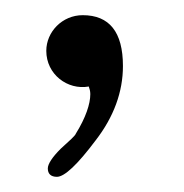

<svg xmlns="http://www.w3.org/2000/svg" viewBox="-20 -111 242 253"><path d="M97 3C98 6 99 9 99 13C99 26 93 44 80 65C79 68 72 74 60 85C49 96 43 105 43 111C43 118 47 122 55 122C65 122 82 106 106 74C130 43 142 10 142 -24C142 -69 124 -91 89 -91C62 -91 41 -69 41 -44C41 -13 69 8 97 3Z"/></svg>

Font: GFS Philostratos
Style: Regular
Weight: 400
Designer: George D. Matthiopoulos
Foundry: George D. Matthiopoulos
Version: Version 1.000